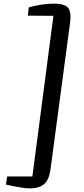

<svg xmlns="http://www.w3.org/2000/svg" viewBox="-20 -872 463 1055"><path d="M277.5 -852Q336.5 -852 354.8 -828Q373 -804 364.5 -743L258 55Q250 116.5 222.2 139.8Q194.5 163 144.5 163Q127.5 163 106 160Q84.5 157 64 153Q43.5 149 29.2 145.8Q15 142.5 12.5 142L19.5 97.5H158L273.5 -785L133 -786L138 -831.5Q170 -840.5 205.2 -846.2Q240.5 -852 277.5 -852Z"/></svg>

Font: Merriweather 20pt Medium
Style: Italic
Weight: 500
Italic angle: -7.8°
Version: Version 2.101